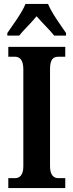

<svg xmlns="http://www.w3.org/2000/svg" viewBox="-20 -951 371 971"><path d="M17 -784V-771H77C99 -799 140 -837 165 -869C190 -839 236 -795 254 -771H314V-784C288 -822 241 -886 223 -931H109C91 -886 43 -822 17 -784ZM22 0H310V-50H275C252 -50 233 -65 233 -110V-601C233 -651 249 -664 275 -664H310V-714H22V-664H56C77 -664 98 -651 98 -601V-109C98 -63 77 -50 56 -50H22Z"/></svg>

Font: Noto Serif Khmer ExtraCondensed
Style: Bold
Weight: 700
Width: 2
Designer: Danh Hong and the Monotype Design Team
Foundry: Monotype Imaging Inc.
Version: Version 2.004